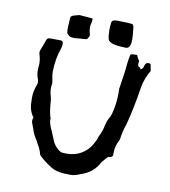

<svg xmlns="http://www.w3.org/2000/svg" viewBox="-76 -711 699 788"><g transform="rotate(10 273.5 -316.5)"><path d="M269 12.2Q212.9 12.2 189 -3.4Q153.3 -25.9 133.8 -46.4Q130.9 -60.1 122.6 -77.1Q112.3 -94.2 111.6 -97.2Q110.8 -100.1 108.4 -103Q93.8 -124 86.4 -148.9L79.6 -167Q76.7 -173.3 76.7 -179.2Q76.7 -186 80.1 -192.9Q60.1 -218.3 60.1 -256.8L59.6 -272.5Q59.6 -300.3 70.3 -326.7Q72.8 -333.5 72.8 -339.8Q72.8 -347.7 68.8 -355.5Q63.5 -371.6 63.5 -387.7Q63.5 -396 64.5 -403.8Q65.4 -409.7 65.4 -415.5Q64.5 -435.5 61 -445.8Q57.6 -456.1 57.6 -461.4Q57.6 -466.3 59.6 -470.7Q65.9 -485.8 71.3 -501.5Q73.7 -508.8 76.4 -516.1Q79.1 -523.4 86.4 -524.4Q90.8 -524.9 97.2 -524.9L134.8 -524.4Q139.2 -524.4 142.3 -521.2Q145.5 -518.1 145.5 -513.7Q145.5 -503.9 143.1 -495.1Q125.5 -444.8 125 -391.1Q125 -380.4 128.4 -364.7Q129.4 -356.9 130.4 -353.5Q131.3 -350.1 131.3 -344.7Q129.4 -333 129.4 -323.7Q129.4 -307.6 134.8 -291.5Q138.7 -274.9 139.2 -257.8Q142.1 -222.2 149.9 -201.7Q149.4 -198.7 149.4 -195.3Q149.4 -179.7 164.1 -149.4Q169.9 -136.2 175.3 -122.6Q186.5 -89.4 216.3 -72.3Q228.5 -70.8 239.7 -70.8Q273.4 -70.8 299.3 -85.9Q325.2 -101.1 339.6 -125.2Q354 -149.4 356.4 -162.1Q369.1 -185.5 374 -210.9Q378.9 -232.9 385.3 -243.2Q390.1 -251 394 -261.7Q406.2 -305.7 406.2 -351.1L405.8 -369.6Q408.7 -391.6 412.1 -412.6Q417 -442.9 417.5 -451.2Q423.8 -514.2 428 -517.1Q432.1 -520 454.1 -520Q460.4 -503.9 466.3 -498Q466.3 -493.7 465.8 -490.5Q465.3 -487.3 465.3 -484.4Q465.3 -474.6 471.4 -472.4Q477.5 -470.2 477.5 -464.4Q488.3 -467.3 490.7 -481.4Q495.1 -495.1 504.4 -495.1Q508.8 -495.1 515.1 -493.2L520.5 -464.8Q500.5 -432.1 493.2 -393.1Q479.5 -303.7 460.4 -231.4Q449.2 -201.2 445.3 -168.9Q444.8 -165.5 442.9 -161.6Q428.7 -135.7 428.7 -106.9L429.2 -98.1Q427.2 -87.4 411.6 -87.4Q407.7 -87.4 386.2 -61Q363.8 -15.6 313.5 1Q308.1 2.4 302.2 5.4Q286.1 12.2 269 12.2ZM191.9 -543.5Q171.4 -543.5 166.3 -548.1Q161.1 -552.7 156.2 -558.1Q155.3 -564 154.8 -572.3Q154.8 -588.9 157.2 -622.6Q157.7 -630.9 172.9 -634.8Q182.6 -637.7 192.9 -640.1Q203.6 -638.7 248 -635.7L248.5 -627.9Q248.5 -622.6 247.6 -620.1Q243.7 -609.4 243.7 -597.7Q243.7 -584.5 248.5 -569.8Q249 -568.4 249 -566.4Q249 -563.5 247.6 -560.3Q246.1 -557.1 244.6 -554.7Q243.2 -552.2 241.2 -549.3Q239.3 -546.4 210.9 -545.4ZM418.9 -632.3Q423.3 -601.6 423.3 -580.6Q423.3 -570.3 422.4 -562.5Q421.9 -556.2 416 -546.9Q412.1 -541 401.9 -541Q398.4 -541 394.5 -541.5Q333.5 -543 328.1 -563.5Q324.7 -574.7 324.2 -600.6L324.7 -615.7L326.2 -630.9Q326.7 -644.5 349.6 -644.5H350.6Q357.9 -644 394 -643.1L414.1 -641.1Q418.9 -632.8 418.9 -632.3Z"/></g></svg>

Font: Kurland
Style: Regular
Weight: 400
Designer: GGBot
Version: 0.22